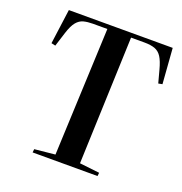

<svg xmlns="http://www.w3.org/2000/svg" viewBox="-131 -844 909 959"><g transform="rotate(20 323.5 -365.0)"><path d="M148 -18 257 -29 286 -707H209Q182 -707 160.5 -701.5Q139 -696 123 -676.5Q107 -657 94 -616L70 -540L48 -545L73 -730H625L639 -542L618 -538L600 -605Q589 -647 575 -669Q561 -691 539 -699Q517 -707 483 -707H412L387 -30L493 -18L491 0H146Z"/></g></svg>

Font: Literata 72pt SemiBold
Style: Italic
Weight: 600
Italic angle: -2°
Designer: Latin by Veronika Burian and Jose Scaglione. Greek by Irene Vlachou. Cyrillic by Vera Evstafieva
Foundry: TypeTogether
Version: Version 3.002